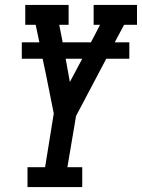

<svg xmlns="http://www.w3.org/2000/svg" viewBox="-20 -755 573 775"><path d="M91 0V-80H162L197 -297L165 -457L152 -518H68V-584H139L124 -655H82V-735H257V-655H219L233 -584H347L384 -655H358V-735H533V-655H481L443 -584H502V-518H409L287 -287L252 -80H312V0ZM262 -424 312 -518H245Z"/></svg>

Font: Iosevka Slab Medium
Style: Italic
Weight: 500
Italic angle: -9°
Monospace: yes
Designer: Belleve Invis
Foundry: Belleve Invis
Version: Version 11.1.0; ttfautohint (v1.8.3)